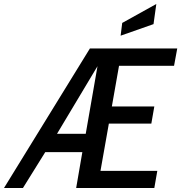

<svg xmlns="http://www.w3.org/2000/svg" viewBox="-72 -943 909 963"><path d="M379 -700H817L801 -613H525L489 -409H702L687 -323H474L432 -86H717L702 0H310L341 -180H155L43 0H-52ZM358 -272 417 -611 214 -272ZM541 -828 712 -923 698 -822 533 -764Z"/></svg>

Font: Cabin
Style: Italic
Weight: 400
Italic angle: -7°
Designer: Pablo Impallari
Foundry: Pablo Impallari. http://www.impallari.com Igino Marini. http://www.ikern.com
Version: Version 2.200